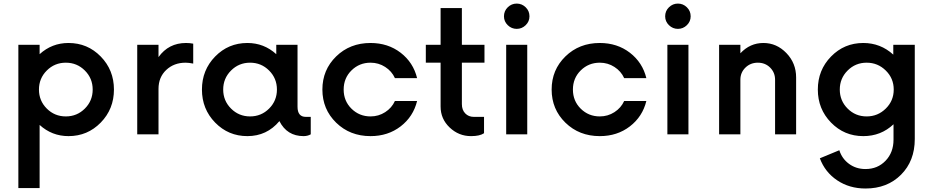

<svg xmlns="http://www.w3.org/2000/svg" viewBox="-20 -750 5210 1072"><path d="M362.5 -510Q468.8 -510 542.5 -434.4Q616.2 -358.8 616.2 -250Q616.2 -141.2 542.5 -65.6Q468.8 10 362.5 10Q270 10 201.2 -52.5V300H82.5V-500H201.2V-447.5Q270 -510 362.5 -510ZM241.2 -143.8Q285 -100 347.5 -100Q410 -100 453.8 -143.8Q497.5 -187.5 497.5 -250Q497.5 -312.5 453.8 -356.2Q410 -400 347.5 -400Q285 -400 241.2 -356.2Q197.5 -312.5 197.5 -250Q197.5 -187.5 241.2 -143.8Z M1018.8 -510Q1040 -510 1058.8 -506.2V-395Q1033.8 -400 1016.2 -400Q951.2 -400 908.1 -359.4Q865 -318.8 865 -253.8V0H746.2V-500H865V-431.2Q921.2 -510 1018.8 -510Z M1687.5 -97.5H1715V0Q1697.5 10 1675 10Q1582.5 10 1540 -73.8Q1470 10 1361.2 10Q1255 10 1181.2 -65.6Q1107.5 -141.2 1107.5 -250Q1107.5 -358.8 1181.2 -434.4Q1255 -510 1361.2 -510Q1453.8 -510 1522.5 -447.5V-500H1641.2V-153.8Q1641.2 -97.5 1687.5 -97.5ZM1270 -143.8Q1313.8 -100 1376.2 -100Q1438.8 -100 1482.5 -143.8Q1526.2 -187.5 1526.2 -250Q1526.2 -312.5 1482.5 -356.2Q1438.8 -400 1376.2 -400Q1313.8 -400 1270 -356.2Q1226.2 -312.5 1226.2 -250Q1226.2 -187.5 1270 -143.8Z M2048.8 10Q1933.8 10 1856.9 -65Q1780 -140 1780 -250Q1780 -360 1856.9 -435Q1933.8 -510 2048.8 -510Q2146.2 -510 2216.9 -455.6Q2287.5 -401.2 2308.8 -313.8H2185Q2167.5 -352.5 2130.6 -376.2Q2093.8 -400 2048.8 -400Q1986.2 -400 1942.5 -356.9Q1898.8 -313.8 1898.8 -250Q1898.8 -186.2 1942.5 -143.1Q1986.2 -100 2048.8 -100Q2093.8 -100 2130.6 -123.8Q2167.5 -147.5 2185 -186.2H2308.8Q2287.5 -98.8 2216.9 -44.4Q2146.2 10 2048.8 10Z M2685 -400H2558.8V-168.8Q2558.8 -136.2 2577.5 -116.9Q2596.2 -97.5 2625 -97.5H2682.5V-6.2Q2658.8 10 2610 10Q2541.2 10 2490.6 -38.1Q2440 -86.2 2440 -155V-400H2357.5V-500H2440V-705H2558.8V-500H2685Z M2793.8 -658.8Q2793.8 -688.8 2815 -709.4Q2836.2 -730 2865 -730Q2893.8 -730 2915 -709.4Q2936.2 -688.8 2936.2 -658.8Q2936.2 -630 2915 -609.4Q2893.8 -588.8 2865 -588.8Q2836.2 -588.8 2815 -609.4Q2793.8 -630 2793.8 -658.8ZM2806.2 0V-500H2923.8V0Z M3328.8 10Q3213.8 10 3136.9 -65Q3060 -140 3060 -250Q3060 -360 3136.9 -435Q3213.8 -510 3328.8 -510Q3426.2 -510 3496.9 -455.6Q3567.5 -401.2 3588.8 -313.8H3465Q3447.5 -352.5 3410.6 -376.2Q3373.8 -400 3328.8 -400Q3266.2 -400 3222.5 -356.9Q3178.8 -313.8 3178.8 -250Q3178.8 -186.2 3222.5 -143.1Q3266.2 -100 3328.8 -100Q3373.8 -100 3410.6 -123.8Q3447.5 -147.5 3465 -186.2H3588.8Q3567.5 -98.8 3496.9 -44.4Q3426.2 10 3328.8 10Z M3693.8 -658.8Q3693.8 -688.8 3715 -709.4Q3736.2 -730 3765 -730Q3793.8 -730 3815 -709.4Q3836.2 -688.8 3836.2 -658.8Q3836.2 -630 3815 -609.4Q3793.8 -588.8 3765 -588.8Q3736.2 -588.8 3715 -609.4Q3693.8 -630 3693.8 -658.8ZM3706.2 0V-500H3823.8V0Z M4242.5 -510Q4316.2 -510 4370.6 -453.8Q4425 -397.5 4425 -317.5V0H4307.5V-305Q4307.5 -345 4280 -372.5Q4252.5 -400 4211.2 -400Q4170 -400 4141.9 -372.5Q4113.8 -345 4113.8 -305V0H3995V-500H4113.8V-452.5Q4167.5 -510 4242.5 -510Z M4967.5 -500H5087.5V26.2Q5087.5 148.8 5010.6 225.6Q4933.8 302.5 4812.5 302.5Q4722.5 302.5 4654.4 256.9Q4586.2 211.2 4557.5 133.8L4666.2 88.8Q4681.2 136.2 4720.6 165Q4760 193.8 4812.5 193.8Q4880 193.8 4924.4 147.5Q4968.8 101.2 4968.8 30V-56.2Q4898.8 10 4800 10Q4693.8 10 4620 -65.6Q4546.2 -141.2 4546.2 -250Q4546.2 -358.8 4620 -434.4Q4693.8 -510 4800 -510Q4896.2 -510 4967.5 -445ZM4712.5 -143.8Q4756.2 -100 4818.8 -100Q4881.2 -100 4925.6 -143.8Q4970 -187.5 4970 -250Q4970 -312.5 4925.6 -356.2Q4881.2 -400 4818.8 -400Q4756.2 -400 4712.5 -356.2Q4668.8 -312.5 4668.8 -250Q4668.8 -187.5 4712.5 -143.8Z"/></svg>

Font: Now Medium
Style: Regular
Weight: 500
Designer: Alfredo Marco Pradil
Foundry: Alfredo Marco Pradil
Version: Version 1.002;PS 001.002;hotconv 1.0.88;makeotf.lib2.5.64775